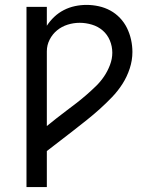

<svg xmlns="http://www.w3.org/2000/svg" viewBox="-20 -548 640 783"><path d="M88 215V-520H171V-443Q184 -463 201.5 -479.5Q219 -496 240.5 -507Q262 -518 285.5 -523Q309 -528 333 -528Q358 -528 383 -522.5Q408 -517 430 -505Q452 -493 469.5 -474.5Q487 -456 498 -433.5Q509 -411 514.5 -386Q520 -361 520 -336Q520 -302 509 -268.5Q498 -235 479.5 -206Q461 -177 437 -152Q413 -127 387.5 -104Q362 -81 335 -59.5Q308 -38 280.5 -16.5Q253 5 225.5 26Q198 47 171 68V215ZM171 -34Q191 -50 211 -66Q231 -82 252 -97.5Q273 -113 293.5 -129Q314 -145 333.5 -162Q353 -179 371.5 -197Q390 -215 404.5 -236.5Q419 -258 428.5 -283Q438 -308 438 -333Q438 -359 428 -383Q418 -407 399 -423.5Q380 -440 355 -447.5Q330 -455 305 -455Q280 -455 256 -447.5Q232 -440 213 -424.5Q194 -409 182.5 -386.5Q171 -364 171 -339Z"/></svg>

Font: Iosevka Fixed Extended
Style: Regular
Weight: 400
Width: 7
Monospace: yes
Designer: Belleve Invis
Foundry: Belleve Invis
Version: Version 24.1.1; ttfautohint (v1.8.4)